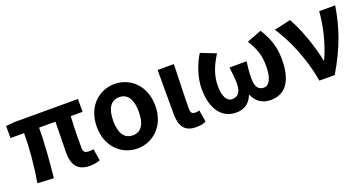

<svg xmlns="http://www.w3.org/2000/svg" viewBox="-34 -1103 3115 1646"><g transform="rotate(-20 1523.0 -280.0)"><path d="M580 14C621 14 654 6 675 -2L657 -110C648 -107 634 -106 615 -106C580 -106 564 -118 564 -157C564 -191 563 -336 571 -443H679V-560H104L21 -553V-443H145C145 -310 132 -153 105 0L253 8C268 -141 282 -302 282 -443H431C431 -342 426 -205 426 -164C426 -55 465 14 580 14Z M1016 14C1157 14 1283 -95 1283 -279C1283 -466 1157 -574 1016 -574C875 -574 749 -466 749 -279C749 -95 875 14 1016 14ZM1016 -106C936 -106 899 -171 899 -279C899 -387 936 -454 1016 -454C1096 -454 1132 -387 1132 -279C1132 -171 1096 -106 1016 -106Z M1551 14C1595 14 1618 7 1641 -4L1623 -112C1611 -108 1600 -106 1589 -106C1558 -106 1544 -117 1544 -152C1544 -256 1551 -424 1554 -560H1406V-159C1406 -55 1440 14 1551 14Z M1917 14C1985 14 2038 -15 2069 -91H2073C2104 -15 2164 14 2232 14C2365 14 2439 -84 2439 -283C2439 -403 2403 -490 2350 -574L2216 -523C2272 -432 2292 -371 2292 -274C2292 -161 2259 -106 2212 -106C2165 -106 2136 -134 2136 -219C2136 -270 2140 -305 2148 -369H1992C2000 -304 2005 -270 2005 -219C2005 -139 1973 -106 1924 -106C1872 -106 1844 -162 1844 -251C1844 -351 1876 -428 1933 -520L1796 -574C1744 -493 1705 -377 1705 -279C1705 -88 1789 14 1917 14Z M2678 0H2818C2938 -203 2994 -364 3026 -560H2880C2869 -423 2836 -283 2776 -150H2771C2747 -277 2682 -467 2618 -574L2469 -540C2559 -402 2643 -208 2678 0Z"/></g></svg>

Font: Spoqa Han Sans Neo Bold
Style: Bold
Weight: 700
Designer: [Spoqa Han Sans Neo] Dong-huui Kim  Younghwa Kang  Yujin Lee  [Noto Sans] Ryoko NISHIZUKA  (kana & ideographs); Paul D. 
Foundry: Spoqa (http://www.spoqa-han-sans.com)
Version: Version 1.100;hotconv 1.0.109;makeotfexe 2.5.65596